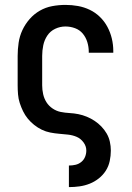

<svg xmlns="http://www.w3.org/2000/svg" viewBox="-20 -548 540 783"><path d="M262 215H261V127H262Q275 127 288 124Q301 121 311.5 112.5Q322 104 327 91.5Q332 79 332 66Q332 48 320.5 32.5Q309 17 292.5 10Q276 3 257.5 1Q239 -1 221 -2.5Q203 -4 185 -7.5Q167 -11 150.5 -19Q134 -27 119.5 -38.5Q105 -50 93.5 -64Q82 -78 74 -94.5Q66 -111 60.5 -128Q55 -145 53.5 -163.5Q52 -182 52 -200V-320Q52 -347 56 -374Q60 -401 71.5 -425.5Q83 -450 101 -470.5Q119 -491 142.5 -504.5Q166 -518 193 -523Q220 -528 247 -528Q273 -528 298 -523.5Q323 -519 346 -508Q369 -497 387.5 -479Q406 -461 418 -438.5Q430 -416 436 -391Q442 -366 442 -340V-333H342V-337Q342 -357 336 -376.5Q330 -396 317.5 -411Q305 -426 286 -433Q267 -440 247 -440Q225 -440 205 -430.5Q185 -421 173 -403Q161 -385 156.5 -363.5Q152 -342 152 -320V-200Q152 -182 156 -164Q160 -146 169.5 -131Q179 -116 194.5 -105.5Q210 -95 227.5 -91.5Q245 -88 263.5 -87Q282 -86 299.5 -82.5Q317 -79 334 -72Q351 -65 366 -55Q381 -45 393.5 -32Q406 -19 415 -3.5Q424 12 428 30Q432 48 432 66Q432 87 427.5 108.5Q423 130 411.5 148Q400 166 383 179.5Q366 193 346 201Q326 209 304.5 212Q283 215 262 215Z"/></svg>

Font: Iosevka Term Curly Semibold
Style: Regular
Weight: 600
Designer: Belleve Invis
Foundry: Belleve Invis
Version: Version 32.3.0